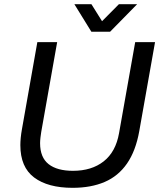

<svg xmlns="http://www.w3.org/2000/svg" viewBox="-20 -888 771 920"><path d="M327.9 12Q209.6 12 143.5 -37.6Q77.5 -87.2 77.5 -192.6Q77.5 -208.4 79.4 -228.4Q81.4 -248.3 84.9 -267.5L158.9 -686H253.9L177.6 -255.9Q175.6 -245.2 173.9 -229.2Q172.1 -213.3 172.1 -201.9Q172.1 -133.7 212.8 -101.6Q253.5 -69.5 329.7 -69.5Q419.1 -69.5 476.8 -114.8Q534.6 -160.2 550.4 -249.7L627.8 -686H722.9L647.3 -259.5Q630.4 -165 588.7 -104.6Q547 -44.2 481.5 -16.1Q416 12 327.9 12ZM637.2 -868 507.6 -736H417.8L336.3 -868H418L486.2 -758.9L442.1 -759.4L549.9 -868Z"/></svg>

Font: Archivo Variable SemiBold
Style: Italic
Weight: 600
Italic angle: -10°
Designer: Hector Gatti
Foundry: Omnibus-Type
Version: Version 2.001